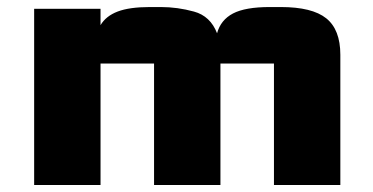

<svg xmlns="http://www.w3.org/2000/svg" viewBox="-20 -531 1069 551"><path d="M78 0V-505.8H268.5V-458.8Q283.9 -485 317.7 -497.9Q351.4 -510.8 410.4 -510.8H441.5Q489.3 -510.8 536.6 -497.8Q583.9 -484.9 602.9 -435.5Q613.4 -473.8 648.6 -492.3Q683.9 -510.8 754.5 -510.8H785.6Q875.9 -510.8 916.3 -478.4Q956.7 -446 956.7 -373.7V0H766.2V-348.7Q766.2 -348.7 766.2 -348.7Q766.2 -348.7 766.2 -348.7H612.6V0H422.1V-348.7H268.5V0Z"/></svg>

Font: Science Gothic
Style: Regular
Weight: 400
Designer: Thomas Phinney, Vassil Kateliev, Brandon Buerkle
Foundry: Font Detective LLC
Version: Version 1.018